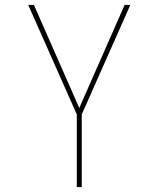

<svg xmlns="http://www.w3.org/2000/svg" viewBox="-20 -755 640 775"><path d="M290 0V-293L94 -735H117L300 -319L483 -735H506L310 -293V0Z"/></svg>

Font: Iosevka Thin Extended
Style: Regular
Weight: 100
Width: 7
Monospace: yes
Designer: Belleve Invis
Foundry: Belleve Invis
Version: Version 32.5.0; ttfautohint (v1.8.4)